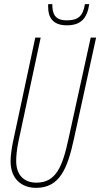

<svg xmlns="http://www.w3.org/2000/svg" viewBox="-20 -895 483 925"><path d="M302 -773C371 -773 400 -808 410 -875H389C380 -817 356 -797 302 -797C245 -797 232 -827 232 -875H212V-861C212 -814 232 -773 302 -773ZM154 10C267 10 305 -82 336 -225L443 -714H417L310 -226C281 -92 250 -15 155 -15C98 -15 58 -50 58 -119C58 -143 61 -175 68 -209L176 -714H150L42 -209C35 -174 31 -142 31 -118C31 -34 83 10 154 10Z"/></svg>

Font: Noto Sans ExtraCondensed Thin
Style: Italic
Weight: 100
Width: 2
Italic angle: -12°
Designer: Monotype Design Team
Foundry: Monotype Imaging Inc.
Version: Version 2.013